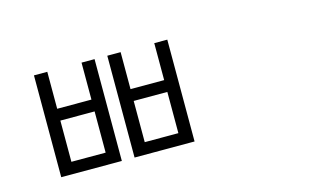

<svg xmlns="http://www.w3.org/2000/svg" viewBox="-52 -880 1025 612"><g transform="rotate(-15 460.0 -574.0)"><path d="M329 -742H373V-620H484V-742H527V-406H329ZM373 -581V-445H484V-581ZM87 -742H131V-620H244V-742H287V-406H87ZM131 -581V-445H244V-581Z"/></g></svg>

Font: Noto Sans Korean Light
Style: Regular
Weight: 300
Designer: Ryoko NISHIZUKA  (kana & ideographs); Paul D. Hunt (Latin, Greek & Cyrillic); Wenlong ZHANG  (bopomofo); Sandoll Communi
Foundry: Adobe Systems Incorporated
Version: Version 1.000;PS 1;hotconv 1.0.78;makeotf.lib2.5.61930